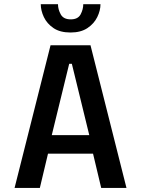

<svg xmlns="http://www.w3.org/2000/svg" viewBox="-20 -922 690 942"><path d="M600.5 0H476.5L436.5 -168H215.5L175.5 0H51.5L228 -700H424ZM319.5 -609 234 -259H418L332.5 -609ZM326 -762.5Q274.5 -762.5 242.5 -784.2Q210.5 -806 195.2 -838.2Q180 -870.5 180 -901.5H264.5Q264.5 -876 278 -851.5Q291.5 -827 327 -827Q362.5 -827 375.5 -851.5Q388.5 -876 388.5 -901.5H473Q473 -870.5 457.2 -838.2Q441.5 -806 409 -784.2Q376.5 -762.5 326 -762.5Z"/></svg>

Font: Trispace Medium
Style: Regular
Weight: 500
Designer: Tyler Finck
Foundry: Etcetera Type Company
Version: Version 1.210; ttfautohint (v1.8.3)